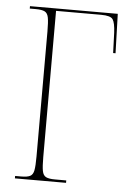

<svg xmlns="http://www.w3.org/2000/svg" viewBox="-52 -754 550 793"><g transform="rotate(5 223.0 -357.0)"><path d="M40 0V-10H65Q90 -10 102 -16Q114 -22 117.5 -40.5Q121 -59 121 -98V-616Q121 -655 117.5 -673.5Q114 -692 102 -698Q90 -704 65 -704H40V-714H404L409 -551H399L396 -635Q394 -676 384.5 -690Q375 -704 336 -704H149V-98Q149 -59 152.5 -40.5Q156 -22 168 -16Q180 -10 205 -10H252V0Z"/></g></svg>

Font: Noto Serif Display Condensed Thin
Style: Regular
Weight: 100
Width: 3
Designer: Monotype Design Team
Foundry: Monotype Imaging Inc.
Version: Version 2.009